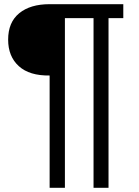

<svg xmlns="http://www.w3.org/2000/svg" viewBox="-20 -749 665 920"><path d="M217.8 -387.2Q121.1 -385.7 70.1 -432.1Q19 -478.5 19 -559.1Q19 -642.1 72 -685.5Q125 -729 217.8 -729H570.8V-662.1H500V150.9H428.2V-662.1H291V150.9H217.8Z"/></svg>

Font: Lumene Sans Condensed
Style: Regular
Weight: 400
Width: 3
Designer: Deni Anggara
Version: Version 1.003;Glyphs 3.1.2 (3151)